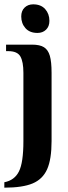

<svg xmlns="http://www.w3.org/2000/svg" viewBox="-29 -676 316 886"><path d="M69 -600Q69 -626 84.5 -641Q100 -656 124 -656Q160 -656 179.5 -634Q199 -612 199 -580Q199 -554 183.5 -539Q168 -524 144 -524Q108 -524 88.5 -546Q69 -568 69 -600ZM-9 165Q38 156 58.5 115Q79 74 79 -25V-340Q79 -391 65 -415.5Q51 -440 9 -440H-1V-470H119Q155 -470 174 -458Q193 -446 201 -418.5Q209 -391 209 -340V-25Q209 59 188.5 105Q168 151 121.5 170.5Q75 190 -9 190Z"/></svg>

Font: Philosopher
Style: Bold
Weight: 700
Designer: Jovanny Lemonad
Foundry: Jovanny Lemonad
Version: Version 2.000